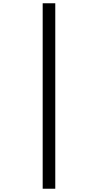

<svg xmlns="http://www.w3.org/2000/svg" viewBox="-20 -793 599 1174"><path d="M241 361V-773H318V361Z"/></svg>

Font: Noto Serif Telugu ExtraBold
Style: Regular
Weight: 800
Designer: Jelle Bosma - Monotype Design Team
Foundry: Monotype Imaging Inc.
Version: Version 2.005; ttfautohint (v1.8.4.7-5d5b)